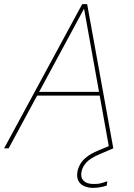

<svg xmlns="http://www.w3.org/2000/svg" viewBox="-30 -720 651 932"><path d="M-10 0 369 -700H393L520 0H500L378 -678L12 0ZM134 -256 147 -274H463L468 -256ZM420 192Q402 192 382.5 185Q363 178 352 160.5Q341 143 346 112Q350 93 360.5 75Q371 57 392 41Q413 25 446 11L511 -16L520 0L450 30Q407 49 389 69Q371 89 366 112Q360 140 374.5 156Q389 172 420 173Q443 174 460 169.5Q477 165 491 160L488 181Q473 186 455.5 189Q438 192 420 192Z"/></svg>

Font: DM Sans 10pt Thin
Style: Italic
Weight: 250
Italic angle: -10°
Version: Version 4.004;gftools[0.9.30]